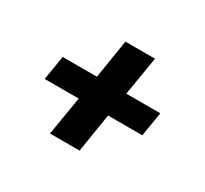

<svg xmlns="http://www.w3.org/2000/svg" viewBox="-102 -717 804 753"><g transform="rotate(30 300.0 -340.0)"><path d="M195 -110 224 -285H70L88 -395H243L271 -570H405L376 -395H530L512 -285H357L329 -110Z"/></g></svg>

Font: Iosevka Curly XBdEx
Style: Italic
Weight: 800
Width: 7
Italic angle: -9°
Monospace: yes
Designer: Belleve Invis
Foundry: Belleve Invis
Version: Version 11.1.0; ttfautohint (v1.8.3)